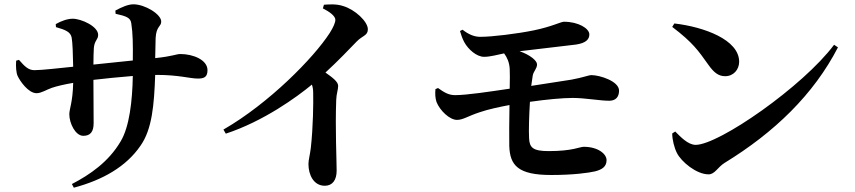

<svg xmlns="http://www.w3.org/2000/svg" viewBox="-20 -813 3970 892"><path d="M150 -380C172 -380 195 -396 221 -405C245 -413 279 -421 320 -428C318 -338 302 -307 302 -282C302 -241 330 -182 367 -182C400 -182 415 -201 415 -241L414 -442C466 -448 534 -455 597 -460C595 -343 581 -224 541 -157C485 -61 397 -1 314 42L323 59C458 23 566 -39 632 -135C687 -212 696 -326 701 -465H710C810 -465 863 -448 899 -448C927 -448 944 -454 944 -487C944 -535 877 -562 818 -562C798 -562 786 -552 701 -543L703 -636C706 -693 729 -688 729 -713C729 -747 653 -793 600 -793C575 -793 546 -780 516 -764L517 -749C566 -738 587 -731 590 -704C597 -661 598 -606 597 -532L414 -513C414 -543 415 -573 416 -590C419 -626 436 -628 436 -651C436 -691 357 -726 318 -726C293 -726 263 -715 239 -701L240 -687C286 -674 308 -664 313 -638C317 -616 319 -561 320 -503C260 -497 174 -487 140 -487C112 -487 95 -504 68 -535L55 -531C53 -504 55 -475 62 -460C72 -438 111 -380 150 -380Z M1489 50C1525 50 1544 23 1544 -20C1544 -71 1537 -215 1542 -349C1543 -378 1551 -396 1551 -414C1551 -433 1526 -452 1492 -476C1552 -531 1602 -584 1637 -620C1664 -648 1689 -647 1689 -677C1689 -713 1629 -769 1574 -785C1544 -795 1512 -793 1485 -791L1480 -774C1510 -759 1538 -739 1538 -721C1538 -708 1529 -687 1512 -660C1438 -545 1230 -333 1018 -211L1029 -192C1205 -250 1359 -362 1429 -420C1433 -409 1435 -396 1435 -381C1436 -337 1435 -224 1424 -126C1420 -93 1413 -70 1413 -51C1413 -1 1437 50 1489 50Z M2229 -549C2258 -549 2292 -559 2322 -565C2336 -546 2346 -524 2348 -494C2349 -476 2349 -442 2348 -401C2253 -387 2148 -371 2094 -371C2063 -371 2042 -385 2015 -404L2003 -399C2001 -376 2002 -358 2008 -339C2024 -299 2069 -256 2103 -256C2132 -256 2154 -274 2210 -292C2248 -305 2299 -316 2347 -325C2346 -253 2345 -178 2346 -135C2349 -45 2386 0 2541 0C2644 0 2715 -10 2745 -17C2776 -25 2798 -38 2798 -69C2798 -98 2758 -131 2692 -131C2673 -131 2641 -111 2529 -111C2456 -111 2440 -127 2438 -171C2436 -207 2438 -275 2442 -340C2519 -351 2594 -358 2641 -358C2699 -358 2773 -344 2813 -345C2841 -346 2856 -363 2856 -392C2856 -436 2766 -464 2728 -464C2714 -464 2690 -453 2635 -443L2448 -414L2455 -462C2459 -483 2475 -494 2475 -514C2475 -531 2443 -558 2394 -575L2656 -606C2703 -613 2718 -631 2718 -653C2718 -681 2667 -712 2600 -712C2586 -712 2543 -689 2460 -672C2382 -656 2266 -642 2214 -642C2186 -641 2158 -652 2129 -675L2117 -669C2122 -651 2128 -634 2137 -617C2155 -584 2194 -549 2229 -549Z M3272 -3C3301 -3 3314 -36 3346 -56C3578 -198 3760 -374 3873 -593L3855 -605C3711 -412 3320 -140 3212 -140C3176 -140 3141 -178 3117 -202L3103 -193C3103 -164 3113 -125 3125 -102C3145 -62 3215 -3 3272 -3ZM3349 -459C3388 -459 3414 -490 3414 -526C3414 -629 3250 -688 3113 -704L3103 -688C3199 -615 3224 -578 3271 -512C3296 -477 3317 -459 3349 -459Z"/></svg>

Font: Source Han Serif CN
Style: Bold
Weight: 700
Designer: Ryoko NISHIZUKA 西塚涼子 (kana & ideographs); Frank Grießhammer (Latin, Greek & Cyrillic); Wenlong ZHANG 张文龙 (bopomofo); San
Foundry: Adobe
Version: Version 2.003;hotconv 1.1.1;makeotfexe 2.6.0